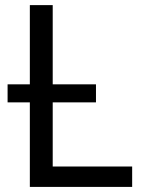

<svg xmlns="http://www.w3.org/2000/svg" viewBox="-20 -734 564 754"><path d="M9.8 -402.8H97.2V-713.9H187V-402.8H356.9V-332H187V-80.1H499V0H97.2V-332H9.8Z"/></svg>

Font: NotoSans
Style: Regular
Weight: 400
Designer: Monotype Design team
Foundry: Monotype Imaging Inc.
Version: Version 1.04